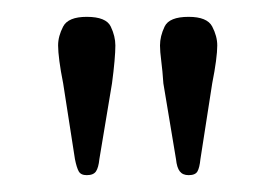

<svg xmlns="http://www.w3.org/2000/svg" viewBox="-20 -695 327 228"><path d="M204 -487Q197 -487 193.5 -491.5Q190 -496 189 -506L174 -596Q173 -611 171.5 -622.5Q170 -634 170 -641Q170 -652 175.5 -663.5Q181 -675 204 -675Q226 -675 232 -663.5Q238 -652 238 -641Q238 -634 236.5 -622.5Q235 -611 232 -596L218 -506Q217 -496 214.5 -491.5Q212 -487 204 -487ZM83 -487Q76 -487 73.5 -491.5Q71 -496 69 -506L55 -596Q52 -611 50.5 -622.5Q49 -634 49 -641Q49 -652 55 -663.5Q61 -675 83 -675Q106 -675 111.5 -663.5Q117 -652 117 -641Q117 -634 116 -622.5Q115 -611 113 -596L98 -506Q97 -496 94 -491.5Q91 -487 83 -487Z"/></svg>

Font: Frank Ruhl Libre Light
Style: Regular
Weight: 300
Designer: Yanek Iontef
Foundry: Fontef
Version: Version 6.003;gftools[0.9.30]